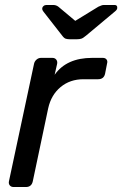

<svg xmlns="http://www.w3.org/2000/svg" viewBox="-20 -753 492 773"><path d="M35 0Q25 0 19.5 -6.5Q14 -13 16 -23L117 -496Q119 -506 127 -513Q135 -520 145 -520H191Q201 -520 206.5 -513Q212 -506 210 -496L200 -452Q248 -520 351 -520H394Q404 -520 409 -513.5Q414 -507 411 -497L403 -456Q398 -434 375 -434H316Q262 -434 224 -402.5Q186 -371 174 -317L112 -23Q107 0 84 0ZM260 -595Q252 -595 245 -597Q238 -599 230 -610L155 -706Q150 -712 150 -718Q150 -724 155 -728.5Q160 -733 167 -733H194Q206 -733 215 -726L283 -669L376 -726Q383 -729 388 -731Q393 -733 399 -733H441Q453 -733 452 -721Q452 -714 443 -707L327 -610Q314 -599 306.5 -597Q299 -595 290 -595Z"/></svg>

Font: Lubike
Style: Italic
Weight: 400
Italic angle: -12°
Foundry: Honoka55
Version: Version 1.000;July 22, 2022;FontCreator 14.0.0.2862 64-bit